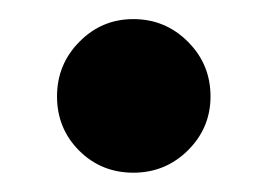

<svg xmlns="http://www.w3.org/2000/svg" viewBox="-20 -179 277 199"><path d="M118.2 -159.2Q151.4 -159.2 174.8 -135.7Q198.2 -112.3 198.2 -79.1Q198.2 -46.4 174.8 -23.2Q151.4 0 118.2 0Q85 0 62 -22.9Q39.1 -45.9 39.1 -79.1Q39.1 -112.3 62.3 -135.7Q85.4 -159.2 118.2 -159.2Z"/></svg>

Font: Lobster Two
Style: Bold
Weight: 700
Designer: Pablo Impallari
Foundry: Pablo Impallari. www.impallari.com
Version: Version 1.006